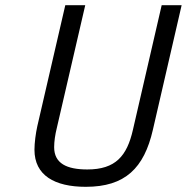

<svg xmlns="http://www.w3.org/2000/svg" viewBox="-20 -712 721 741"><path d="M232 -692 124 -225C118 -198 113 -161 113 -134C113 -35 191 9 311 9C463 9 536 -63 570 -211L681 -692H604L493 -211C470 -110 426 -58 317 -58C238 -58 189 -81 189 -144C189 -166 193 -193 199 -217L309 -692Z"/></svg>

Font: RazerF5
Style: Italic
Weight: 400
Foundry: Razer Inc.
Version: Version 2